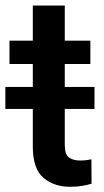

<svg xmlns="http://www.w3.org/2000/svg" viewBox="-30 -678 383 707"><path d="M317.9 -357.9V-276.9H208.5V-146Q208.5 -108.9 224.1 -97.9Q239.7 -86.9 265.1 -86.9Q277.3 -86.9 288.6 -88.4Q299.8 -89.8 306.6 -91.3L307.1 -1.5Q292.5 2.9 273.2 6.3Q253.9 9.8 229 9.8Q168 9.8 129.4 -23.7Q90.8 -57.1 90.8 -138.7V-276.9H-10.3V-357.9H90.8V-442.4H4.9V-528.3H90.8V-657.7H208.5V-528.3H302.7V-442.4H208.5V-357.9Z"/></svg>

Font: Vazirmatn FD Medium
Style: Regular
Weight: 500
Designer: Saber Rastikerdar
Foundry: Saber Rastikerdar
Version: Version 33.003